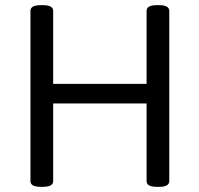

<svg xmlns="http://www.w3.org/2000/svg" viewBox="-20 -722 773 744"><path d="M138 2Q98 2 98 -20V-680Q98 -702 138 -702H146Q186 -702 186 -680V-397H548V-680Q548 -702 588 -702H596Q636 -702 636 -680V-20Q636 2 596 2H588Q548 2 548 -20V-321H186V-20Q186 2 146 2Z"/></svg>

Font: Asap
Style: Regular
Weight: 400
Designer: Pablo Cosgaya
Foundry: Omnibus-Type
Version: Version 3.001